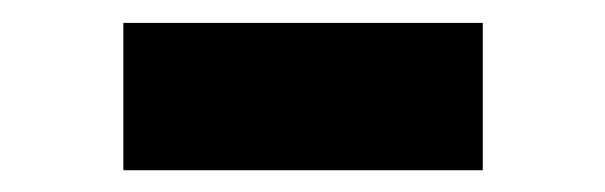

<svg xmlns="http://www.w3.org/2000/svg" viewBox="-20 -376 542 172"><path d="M412.5 -223.5V-355.5H90.5V-223.5Z"/></svg>

Font: Spartan
Style: Bold
Weight: 700
Designer: Matt Bailey, Mirko Velimirovic
Foundry: Matt Bailey
Version: Version 1.003